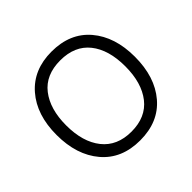

<svg xmlns="http://www.w3.org/2000/svg" viewBox="-144 -706 872 872"><g transform="rotate(-45 291.5 -270.0)"><path d="M291.5 -555.2Q410.2 -555.2 476.6 -477.1Q543 -398.9 543 -271Q543 -141.1 476.3 -63Q409.7 15.1 291.5 15.1Q173.3 15.1 106.7 -63.5Q40 -142.1 40 -271Q40 -399.9 107.4 -477.5Q174.8 -555.2 291.5 -555.2ZM101.6 -271Q101.6 -164.6 150.6 -102.8Q199.7 -41 291.5 -41Q384.3 -41 432.9 -103Q481.4 -165 481.4 -271Q481.4 -377.4 432.9 -438.2Q384.3 -499 291.5 -499Q197.8 -499 149.7 -437.3Q101.6 -375.5 101.6 -271Z"/></g></svg>

Font: Manrope Light
Style: Regular
Weight: 300
Designer: Mikhail Sharanda
Foundry: Mikhail Sharanda
Version: Version 4.505;FEAKit 1.0